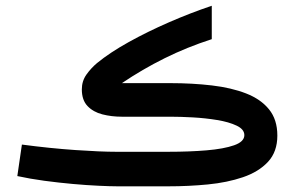

<svg xmlns="http://www.w3.org/2000/svg" viewBox="-20 -656 1037 676"><path d="M573.2 0H393.1Q368.2 0 326.9 -2Q285.6 -3.9 236.3 -8.3Q187 -12.7 136.2 -19.5Q85.4 -26.4 41 -36.1L57.1 -147Q156.7 -133.8 245.8 -127.7Q335 -121.6 388.2 -121.6H572.8Q647 -121.6 707.5 -126.7Q768.1 -131.8 804.2 -144.5Q840.3 -157.2 840.3 -180.2Q840.3 -200.7 813.2 -213.6Q786.1 -226.6 744.6 -233.4Q703.1 -240.2 658.7 -242.7Q614.3 -245.1 579.6 -245.1H408.7Q372.6 -245.1 340.3 -253.4Q308.1 -261.7 288.1 -282.7Q268.1 -303.7 268.1 -341.3Q268.1 -370.6 284.4 -393.6Q300.8 -416.5 321.8 -434.1Q367.2 -471.2 433.1 -507.8Q499 -544.4 574.7 -577.4Q650.4 -610.4 725.6 -635.7V-518.1Q637.7 -489.7 559.6 -450.9Q481.4 -412.1 409.2 -363.3H579.1Q657.7 -363.3 726.1 -355.2Q794.4 -347.2 846.2 -327.1Q897.9 -307.1 927.2 -271Q956.5 -234.9 956.5 -178.7Q956.5 -121.6 923.6 -86.2Q890.6 -50.8 835.2 -32Q779.8 -13.2 711.7 -6.6Q643.6 0 573.2 0Z"/></svg>

Font: Vazirmatn RD SemiBold
Style: Regular
Weight: 600
Designer: Saber Rastikerdar
Foundry: Saber Rastikerdar
Version: Version 32.102